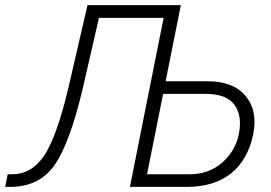

<svg xmlns="http://www.w3.org/2000/svg" viewBox="-36 -731 1061 751"><path d="M671.4 -710.9 611.8 -413.1H777.3Q876.5 -413.1 924.6 -355.7Q972.7 -298.3 954.6 -206.5Q934.1 -106.4 868.2 -53.2Q802.2 0 694.8 0H472.2L604 -661.1H351.1L288.6 -389.2Q237.8 -171.9 177.7 -85.9Q117.7 0 3.4 0H-15.6L-5.9 -49.3H11.2Q86.9 -49.3 136.2 -121.6Q185.5 -193.8 231.9 -389.2L306.2 -710.9ZM602.1 -363.8 539.1 -49.3H704.6Q781.2 -49.3 833.3 -95.2Q885.3 -141.1 898.4 -207.5Q912.1 -277.8 881.3 -320.8Q850.6 -363.8 767.6 -363.8Z"/></svg>

Font: Franko
Style: Light Italic
Weight: 300
Designer: Google
Version: Version 1.200310; 2013